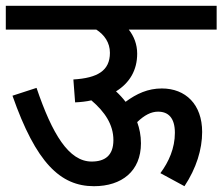

<svg xmlns="http://www.w3.org/2000/svg" viewBox="-20 -642 767 662"><path d="M0 -622V-540H312C340 -522 359 -495 359 -460C359 -398 316 -373 233 -368L239 -289C259 -290 278 -292 295 -296C342 -256 371 -212 371 -159C371 -105 341 -85 296 -85C217 -85 160 -180 106 -339L23 -312C104 -81 188 0 304 0C400 0 466 -52 466 -148C466 -175 461 -199 453 -221C478 -245 501 -257 525 -257C560 -257 583 -236 583 -184C583 -131 562 -84 533 -45L616 0C657 -62 677 -127 677 -187C677 -282 620 -337 538 -337C490 -337 451 -319 413 -291C403 -304 392 -316 380 -327C427 -356 453 -400 453 -457C453 -489 442 -517 424 -540H727V-622Z"/></svg>

Font: Noto Sans Devanagari UI SemiCondensed Medium
Style: Regular
Weight: 500
Width: 4
Designer: Jelle Bosma - Monotype Design Team
Foundry: Monotype Imaging Inc.
Version: Version 2.004